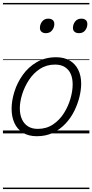

<svg xmlns="http://www.w3.org/2000/svg" viewBox="-20 -909 629 1308"><path d="M231 19Q175 19 136.5 -4.5Q98 -28 78.5 -70.5Q59 -113 59 -168Q59 -223 78 -284Q97 -345 135 -398.5Q173 -452 230 -485.5Q287 -519 363 -519Q417 -519 455 -496.5Q493 -474 513 -433.5Q533 -393 533 -339Q533 -298 521.5 -250Q510 -202 486.5 -154Q463 -106 426.5 -67Q390 -28 341.5 -4.5Q293 19 231 19ZM237 -31Q296 -31 341 -61Q386 -91 415.5 -138Q445 -185 460 -237Q475 -289 475 -334Q475 -376 461.5 -406Q448 -436 421 -452.5Q394 -469 355 -469Q297 -469 252.5 -440Q208 -411 177.5 -364.5Q147 -318 131 -266.5Q115 -215 115 -171Q115 -128 129.5 -96.5Q144 -65 171 -48Q198 -31 237 -31ZM292 -683Q275 -683 263.5 -692Q252 -701 252 -719Q252 -743 267 -762.5Q282 -782 309 -782Q327 -782 338.5 -773Q350 -764 350 -745Q350 -722 335 -702.5Q320 -683 292 -683ZM518 -683Q500 -683 488.5 -692Q477 -701 477 -719Q477 -743 492 -762.5Q507 -782 535 -782Q552 -782 563.5 -773Q575 -764 575 -745Q575 -722 560.5 -702.5Q546 -683 518 -683ZM0 369H589V379H0ZM0 -20H589V0H0ZM0 -505H589V-500H0ZM0 -889H589V-879H0Z"/></svg>

Font: Playwrite HR Guides
Style: Regular
Weight: 400
Designer: Veronika Burian, José Scaglione
Foundry: TypeTogether
Version: Version 1.003